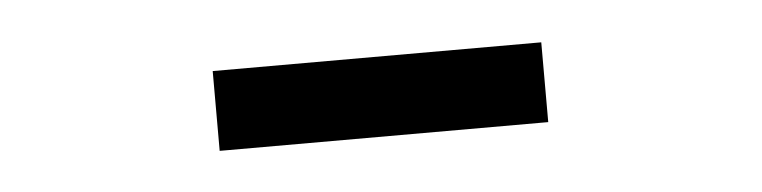

<svg xmlns="http://www.w3.org/2000/svg" viewBox="-23 -753 647 163"><g transform="rotate(-5 300.0 -671.0)"><path d="M160 -705H440V-637H160Z"/></g></svg>

Font: IBM Plex Sans Thai Looped
Style: Regular
Weight: 400
Designer: Mike Abbink, Paul van der Laan, Pieter van Rosmalen, Ben Mitchell, Mark Frömberg
Foundry: Bold Monday
Version: Version 1.1